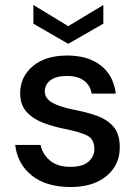

<svg xmlns="http://www.w3.org/2000/svg" viewBox="-20 -739 551 771"><path d="M263 12Q166 12 108 -34Q50 -80 41 -157H143Q150 -121 180 -95Q210 -69 263 -69Q312 -69 335.5 -90Q359 -111 359 -140Q359 -181 328.5 -195.5Q298 -210 242 -221Q196 -230 154.5 -245.5Q113 -261 87 -289.5Q61 -318 61 -365Q61 -430 111.5 -473Q162 -516 250 -516Q334 -516 385 -476Q436 -436 445 -363H348Q343 -396 317.5 -415Q292 -434 249 -434Q206 -434 183 -417Q160 -400 160 -372Q160 -344 189.5 -327Q219 -310 274 -299Q327 -289 369 -274Q411 -259 436 -230Q461 -201 461 -147Q461 -76 407.5 -32Q354 12 263 12ZM254 -563 114 -644V-719L254 -634L395 -719V-644Z"/></svg>

Font: DM Sans Medium
Style: Regular
Weight: 500
Designer: Colophon Foundry, Jonny Pinhorn
Foundry: Colophon Foundry
Version: Version 4.004; ttfautohint (v1.8.4.7-5d5b)